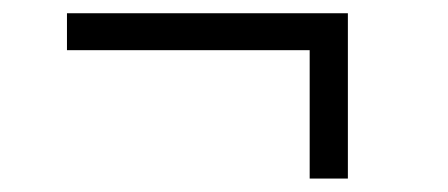

<svg xmlns="http://www.w3.org/2000/svg" viewBox="-20 -409 670 287"><path d="M442.9 -142.1V-334H80.1V-389.2H500V-142.1Z"/></svg>

Font: HK Grotesk Light Italic
Style: Regular
Weight: 300
Italic angle: -13°
Designer: Alfredo Marco Pradil and Stefan Peev
Foundry: Hanken Design Co.
Version: Version 1.000;PS 001.000;hotconv 1.0.88;makeotf.lib2.5.64775